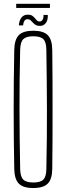

<svg xmlns="http://www.w3.org/2000/svg" viewBox="-20 -964 342 990"><path d="M151.5 5.5Q99 5.5 76.8 -17.5Q54.5 -40.5 53.5 -93.5Q52 -175 51.2 -250.5Q50.5 -326 50.5 -399.8Q50.5 -473.5 51.2 -548.8Q52 -624 53.5 -705.5Q54.5 -759.5 76.8 -782.5Q99 -805.5 151.5 -805.5Q204 -805.5 226.5 -782.5Q249 -759.5 249.5 -705.5Q250.5 -624 250.8 -548.5Q251 -473 251 -399.5Q251 -326 250.8 -250.5Q250.5 -175 249.5 -93.5Q249 -40.5 226.5 -17.5Q204 5.5 151.5 5.5ZM151.5 -23Q188.5 -23 203.5 -38Q218.5 -53 219 -91.5Q221 -174.5 221.5 -251.5Q222 -328.5 222 -403Q222 -477.5 221 -552.8Q220 -628 219 -708Q218.5 -747 203.5 -762Q188.5 -777 151.5 -777Q115 -777 100 -762Q85 -747 84 -708Q82 -628 81.2 -552.8Q80.5 -477.5 80.5 -403Q80.5 -328.5 81.5 -251.5Q82.5 -174.5 84 -91.5Q85 -53 100 -38Q115 -23 151.5 -23ZM204.5 -887H226.5Q227.5 -860 216.2 -845.2Q205 -830.5 186 -830.5Q171.5 -830.5 163.2 -835.8Q155 -841 149.2 -847.8Q143.5 -854.5 137.2 -859.8Q131 -865 121 -865Q112 -865 106.2 -856.8Q100.5 -848.5 99 -833H77Q79.5 -860 91.2 -874.2Q103 -888.5 123 -888.5Q138 -888.5 146 -883Q154 -877.5 159.5 -870.8Q165 -864 170.5 -858.5Q176 -853 185.5 -853Q193.5 -853 199.2 -861.8Q205 -870.5 204.5 -887ZM63.5 -944.5H237.5V-923H63.5Z"/></svg>

Font: Big Shoulders Display ExtraLight
Style: Regular
Weight: 250
Designer: Patric King
Foundry: XO Type Co
Version: Version 2.002